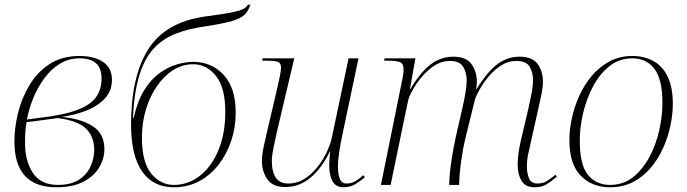

<svg xmlns="http://www.w3.org/2000/svg" viewBox="-20 -783 2907 813"><path d="M219 10Q41 10 41 -184Q41 -242 56.5 -305Q72 -368 105 -423Q138 -478 190.5 -512Q243 -546 317 -546Q378 -546 416 -521Q454 -496 454 -445Q454 -399 425 -367Q396 -335 347.5 -315.5Q299 -296 241 -288Q324 -280 373 -248.5Q422 -217 422 -151Q422 -111 400 -74Q378 -37 333 -13.5Q288 10 219 10ZM139 -283Q247 -295 305.5 -317Q364 -339 387 -372Q410 -405 410 -450Q410 -495 386 -515.5Q362 -536 317 -536Q270 -536 232.5 -512.5Q195 -489 167 -450.5Q139 -412 120.5 -366.5Q102 -321 94 -277ZM225 0Q281 0 315 -22.5Q349 -45 364 -79.5Q379 -114 379 -149Q379 -203 345 -237.5Q311 -272 224 -283Q199 -280 161 -274.5Q123 -269 93 -266Q89 -249 87.5 -228Q86 -207 86 -176Q86 -101 119.5 -50.5Q153 0 225 0Z M716 10Q628 10 581.5 -57.5Q535 -125 535 -256Q535 -459 607.5 -574Q680 -689 847 -713Q916 -722 953.5 -729Q991 -736 1007 -743.5Q1023 -751 1030 -763H1040Q1032 -737 1016 -721Q1000 -705 962.5 -694Q925 -683 853 -672Q778 -662 722 -639.5Q666 -617 628.5 -575Q591 -533 569.5 -462.5Q548 -392 543 -284H546Q562 -355 590.5 -401Q619 -447 655 -473Q691 -499 728 -510Q765 -521 798 -521Q876 -521 927 -466Q978 -411 978 -306Q978 -243 959 -186.5Q940 -130 905.5 -85.5Q871 -41 823 -15.5Q775 10 716 10ZM717 0Q776 0 825.5 -38Q875 -76 904.5 -146Q934 -216 934 -310Q934 -412 894.5 -461.5Q855 -511 798 -511Q753 -511 714 -486.5Q675 -462 645 -419Q615 -376 598 -320Q581 -264 581 -200Q581 -97 620 -48.5Q659 0 717 0Z M1435 10Q1402 10 1388 -15.5Q1374 -41 1374 -83Q1374 -92 1375 -106.5Q1376 -121 1378 -142H1377Q1342 -70 1294.5 -30.5Q1247 9 1188 9Q1134 9 1111.5 -24.5Q1089 -58 1089 -102Q1089 -127 1096.5 -162Q1104 -197 1111 -226L1155 -414Q1160 -436 1165 -460.5Q1170 -485 1170 -496Q1170 -516 1156.5 -521Q1143 -526 1109 -526H1090L1092 -536H1226L1154 -231Q1147 -200 1139 -162Q1131 -124 1131 -103Q1131 -6 1200 -6Q1239 -6 1270.5 -26.5Q1302 -47 1326 -78Q1350 -109 1364.5 -141Q1379 -173 1384 -195L1456 -536H1498L1428 -204Q1422 -176 1416.5 -140Q1411 -104 1411 -76Q1411 -45 1419 -25.5Q1427 -6 1447 -6Q1469 -6 1485.5 -16Q1502 -26 1518 -41L1525 -33Q1509 -18 1486 -4Q1463 10 1435 10Z M2244 10Q2204 10 2188 -18Q2172 -46 2172 -85Q2172 -108 2175.5 -134Q2179 -160 2185 -186L2218 -326Q2224 -354 2230.5 -386Q2237 -418 2237 -446Q2237 -475 2223 -500Q2209 -525 2166 -525Q2131 -525 2100.5 -505Q2070 -485 2047 -456.5Q2024 -428 2009.5 -401.5Q1995 -375 1991 -361L1951 -199Q1940 -154 1932.5 -99Q1925 -44 1924 0H1882Q1883 -44 1891 -99Q1899 -154 1910 -203L1938 -326Q1945 -356 1950.5 -387.5Q1956 -419 1956 -445Q1956 -474 1941.5 -499.5Q1927 -525 1884 -525Q1850 -525 1820 -505.5Q1790 -486 1766 -457.5Q1742 -429 1727 -401.5Q1712 -374 1708 -357L1634 0H1593L1685 -454Q1689 -476 1689 -489Q1689 -513 1674.5 -519.5Q1660 -526 1625 -526H1606L1609 -536H1739L1716 -406H1718Q1761 -479 1804.5 -511Q1848 -543 1900 -543Q1954 -543 1976.5 -511.5Q1999 -480 1999 -437Q1999 -423 1996 -406H1998Q2044 -480 2086.5 -511.5Q2129 -543 2180 -543Q2235 -543 2257 -511.5Q2279 -480 2279 -437Q2279 -414 2273 -384.5Q2267 -355 2261 -330L2218 -137Q2215 -127 2213 -110.5Q2211 -94 2211 -77Q2211 -50 2220 -28Q2229 -6 2255 -6Q2279 -6 2295 -16Q2311 -26 2332 -43L2338 -35Q2316 -16 2295 -3Q2274 10 2244 10Z M2563 10Q2487 10 2439 -39Q2391 -88 2391 -191Q2391 -234 2401.5 -282.5Q2412 -331 2433 -377.5Q2454 -424 2486 -462Q2518 -500 2561 -523Q2604 -546 2658 -546Q2706 -546 2745 -525.5Q2784 -505 2806.5 -460Q2829 -415 2829 -342Q2829 -300 2819 -252Q2809 -204 2788.5 -157.5Q2768 -111 2736 -73Q2704 -35 2661 -12.5Q2618 10 2563 10ZM2563 0Q2619 0 2660.5 -33Q2702 -66 2730 -118.5Q2758 -171 2771.5 -231.5Q2785 -292 2785 -347Q2785 -446 2751.5 -491Q2718 -536 2657 -536Q2603 -536 2561.5 -503.5Q2520 -471 2492 -418.5Q2464 -366 2449.5 -305.5Q2435 -245 2435 -188Q2435 -84 2470 -42Q2505 0 2563 0Z"/></svg>

Font: Noto Serif Display ExtraLight
Style: Italic
Weight: 200
Italic angle: -12°
Designer: Monotype Design Team
Foundry: Monotype Imaging Inc.
Version: Version 2.009